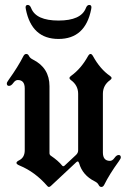

<svg xmlns="http://www.w3.org/2000/svg" viewBox="-20 -739 511 769"><path d="M7.3 0ZM82.5 -709.5Q82.5 -719.2 91.3 -719.2Q100.1 -719.2 105 -706.1Q124.5 -656.7 214.4 -656.7Q304.2 -656.7 323.7 -706.1Q328.6 -719.2 337.4 -719.2Q346.2 -719.2 346.2 -709.5Q346.2 -706.1 345.2 -702.1Q321.8 -583 214.4 -583Q106.9 -583 83.5 -702.1Q82.5 -706.1 82.5 -709.5ZM7.3 0ZM463.9 -108.4Q463.9 -104 456.1 -93.3Q418.5 -41.5 397.5 1Q393.1 9.8 386 9.8Q378.9 9.8 375 1.5Q371.1 -6.8 359.4 -12.7Q310.5 -37.1 296.9 -85.4Q294.4 -92.3 291.5 -92.3Q288.6 -92.3 285.6 -89.4L183.6 5.9Q179.2 9.8 175.8 9.8Q172.4 9.8 169.4 5.9Q120.6 -50.3 59.1 -75.7Q45.9 -81.1 45.9 -86.4Q45.9 -91.8 57.1 -97.2Q79.1 -108.4 79.1 -137.2V-384.8Q79.1 -418.5 51.3 -418.5Q41.5 -418.5 33.2 -406.7Q24.9 -395 16.1 -395Q7.3 -395 7.3 -404.8Q7.3 -409.2 15.1 -419.9Q52.2 -471.7 73.7 -514.2Q78.1 -522.9 85.2 -522.9Q92.3 -522.9 96.2 -514.6Q100.1 -506.3 111.8 -500.5Q178.2 -467.3 178.2 -393.6V-126Q178.2 -119.1 183.1 -115.7Q213.4 -95.2 229 -75.7Q231 -73.2 233.6 -73.2Q236.3 -73.2 238.8 -75.7L284.7 -118.7Q293 -126.5 293 -136.7V-363.3Q293 -397.5 263.7 -418.5Q258.3 -422.4 258.3 -426.5Q258.3 -430.7 264.6 -435.1Q304.7 -463.9 332.5 -514.2Q337.4 -522.9 342.5 -522.9Q347.7 -522.9 352.5 -514.2Q381.3 -461.9 420.4 -435.1Q426.8 -430.7 426.8 -426.5Q426.8 -422.4 421.4 -418.5Q392.1 -397.9 392.1 -363.3V-128.4Q392.1 -94.7 420.4 -94.7Q430.2 -94.7 438.5 -106.4Q446.8 -118.2 455.3 -118.2Q463.9 -118.2 463.9 -108.4Z"/></svg>

Font: UnifrakturMaguntia
Style: Book
Weight: 400
Designer: j. 'mach' wust, Gerrit Ansmann, Georg Duffner, based on a font by Peter Wiegel, original typeface by Carl Albert Fahrenw
Version: Version 2017-03-19